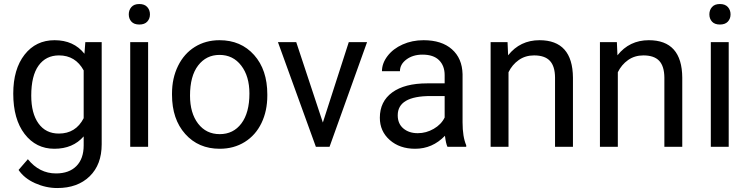

<svg xmlns="http://www.w3.org/2000/svg" viewBox="-20 -741 3774 969"><path d="M46.9 -268.6Q46.9 -392.1 104 -465.1Q161.1 -538.1 255.4 -538.1Q352.1 -538.1 406.2 -469.7L410.6 -528.3H493.2V-12.7Q493.2 89.8 432.4 148.9Q371.6 208 269 208Q211.9 208 157.2 183.6Q102.5 159.2 73.7 116.7L120.6 62.5Q178.7 134.3 262.7 134.3Q328.6 134.3 365.5 97.2Q402.3 60.1 402.3 -7.3V-52.7Q348.1 9.8 254.4 9.8Q161.6 9.8 104.2 -64.9Q46.9 -139.6 46.9 -268.6ZM137.7 -258.3Q137.7 -168.9 174.3 -117.9Q210.9 -66.9 276.9 -66.9Q362.3 -66.9 402.3 -144.5V-385.7Q360.8 -461.4 277.8 -461.4Q211.9 -461.4 174.8 -410.2Q137.7 -358.9 137.7 -258.3Z M727.5 0H637.2V-528.3H727.5ZM629.9 -668.5Q629.9 -690.4 643.3 -705.6Q656.7 -720.7 683.1 -720.7Q709.5 -720.7 723.1 -705.6Q736.8 -690.4 736.8 -668.5Q736.8 -646.5 723.1 -631.8Q709.5 -617.2 683.1 -617.2Q656.7 -617.2 643.3 -631.8Q629.9 -646.5 629.9 -668.5Z M848.1 -269Q848.1 -346.7 878.7 -408.7Q909.2 -470.7 963.6 -504.4Q1018.1 -538.1 1087.9 -538.1Q1195.8 -538.1 1262.5 -463.4Q1329.1 -388.7 1329.1 -264.6V-258.3Q1329.1 -181.2 1299.6 -119.9Q1270 -58.6 1215.1 -24.4Q1160.2 9.8 1088.9 9.8Q981.4 9.8 914.8 -64.9Q848.1 -139.6 848.1 -262.7ZM939 -258.3Q939 -170.4 979.7 -117.2Q1020.5 -64 1088.9 -64Q1157.7 -64 1198.2 -117.9Q1238.8 -171.9 1238.8 -269Q1238.8 -356 1197.5 -409.9Q1156.2 -463.9 1087.9 -463.9Q1021 -463.9 980 -410.6Q939 -357.4 939 -258.3Z M1609.4 -122.6 1740.2 -528.3H1832.5L1643.1 0H1574.2L1382.8 -528.3H1475.1Z M2238.3 0Q2230.5 -15.6 2225.6 -55.7Q2162.6 9.8 2075.2 9.8Q1997.1 9.8 1947 -34.4Q1897 -78.6 1897 -146.5Q1897 -229 1959.7 -274.7Q2022.5 -320.3 2136.2 -320.3H2224.1V-361.8Q2224.1 -409.2 2195.8 -437.3Q2167.5 -465.3 2112.3 -465.3Q2064 -465.3 2031.2 -440.9Q1998.5 -416.5 1998.5 -381.8H1907.7Q1907.7 -421.4 1935.8 -458.3Q1963.9 -495.1 2012 -516.6Q2060.1 -538.1 2117.7 -538.1Q2209 -538.1 2260.7 -492.4Q2312.5 -446.8 2314.5 -366.7V-123.5Q2314.5 -50.8 2333 -7.8V0ZM2088.4 -68.8Q2130.9 -68.8 2168.9 -90.8Q2207 -112.8 2224.1 -147.9V-256.3H2153.3Q1987.3 -256.3 1987.3 -159.2Q1987.3 -116.7 2015.6 -92.8Q2043.9 -68.8 2088.4 -68.8Z M2541.5 -528.3 2544.4 -461.9Q2605 -538.1 2702.6 -538.1Q2870.1 -538.1 2871.6 -349.1V0H2781.2V-349.6Q2780.8 -406.7 2755.1 -434.1Q2729.5 -461.4 2675.3 -461.4Q2631.3 -461.4 2598.1 -438Q2564.9 -414.6 2546.4 -376.5V0H2456.1V-528.3Z M3093.3 -528.3 3096.2 -461.9Q3156.7 -538.1 3254.4 -538.1Q3421.9 -538.1 3423.3 -349.1V0H3333V-349.6Q3332.5 -406.7 3306.9 -434.1Q3281.2 -461.4 3227.1 -461.4Q3183.1 -461.4 3149.9 -438Q3116.7 -414.6 3098.1 -376.5V0H3007.8V-528.3Z M3657.7 0H3567.4V-528.3H3657.7ZM3560.1 -668.5Q3560.1 -690.4 3573.5 -705.6Q3586.9 -720.7 3613.3 -720.7Q3639.6 -720.7 3653.3 -705.6Q3667 -690.4 3667 -668.5Q3667 -646.5 3653.3 -631.8Q3639.6 -617.2 3613.3 -617.2Q3586.9 -617.2 3573.5 -631.8Q3560.1 -646.5 3560.1 -668.5Z"/></svg>

Font: Roboto
Style: Regular
Weight: 400
Designer: Google
Version: Version 2.001047; 2015